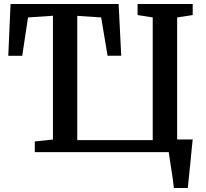

<svg xmlns="http://www.w3.org/2000/svg" viewBox="-20 -763 1034 963"><path d="M852 180Q850.5 161 847 136.8Q843.5 112.5 839.5 87.2Q835.5 62 832 39.2Q828.5 16.5 826.5 0H154.5V-53.5L245.5 -63V-684L120.5 -675.5L91.5 -483H21.5L33 -743H575L588 -483.5H519.5L487.5 -675.5L367.5 -683.5V-60H746V-675.5L670 -687.5V-743H946.5V-687.5L868.5 -675.5V-63.5H946.5Q944.5 -45 942 -20.5Q939.5 4 937 31.5Q934.5 59 931.5 86.5Q928.5 114 926.2 138.2Q924 162.5 922 180Z"/></svg>

Font: Merriweather SemiBold
Style: Regular
Weight: 600
Version: Version 2.100